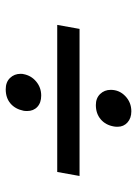

<svg xmlns="http://www.w3.org/2000/svg" viewBox="76 -689 479 671"><g transform="rotate(90 315.5 -353.5)"><path d="M595 -392H81L67 -314H581ZM422 -512Q423 -516 423 -525Q423 -546 408 -559.5Q393 -573 369 -573Q338 -573 316 -552Q294 -531 294 -501Q294 -479 308.5 -464Q323 -449 347 -449Q377 -449 397 -466Q417 -483 422 -512ZM367 -196Q368 -200 368 -209Q368 -231 353.5 -244.5Q339 -258 314 -258Q286 -258 265 -240.5Q244 -223 239 -196Q238 -193 238 -186Q238 -164 252.5 -149Q267 -134 292 -134Q322 -134 341.5 -150.5Q361 -167 367 -196Z"/></g></svg>

Font: Geom Medium
Style: Italic
Weight: 500
Italic angle: -10°
Version: Version 1.102